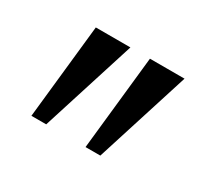

<svg xmlns="http://www.w3.org/2000/svg" viewBox="-78 -955 655 596"><g transform="rotate(30 249.0 -657.0)"><path d="M241 -826.5 134 -489H81L117 -826.5ZM435 -826.5 328 -489H275L311 -826.5Z"/></g></svg>

Font: Merriweather 20pt Medium
Style: Regular
Weight: 500
Version: Version 2.100